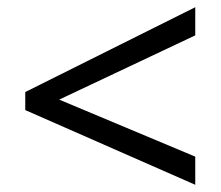

<svg xmlns="http://www.w3.org/2000/svg" viewBox="-20 -628 612 532"><path d="M521 -116 50 -323V-373L521 -608V-530L144 -352L521 -194Z"/></svg>

Font: Noto Naskh Arabic
Style: Regular
Weight: 400
Designer: Monotype Design Team, David Williams, Mohamad Dakak and Nizar Qandah
Foundry: Monotype Imaging Inc.
Version: Version 2.013